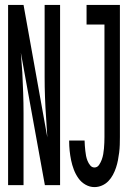

<svg xmlns="http://www.w3.org/2000/svg" viewBox="-20 -755 540 783"><path d="M365 8Q346 8 328.5 -2Q311 -12 299.5 -28.5Q288 -45 281 -63.5Q274 -82 270 -101.5Q266 -121 264 -140.5Q262 -160 262 -180Q262 -181 262 -181.5Q262 -182 262 -182H325Q325 -182 325 -181.5Q325 -181 325 -181Q325 -171 326 -160.5Q327 -150 328 -139.5Q329 -129 331 -119Q333 -109 337 -99Q341 -89 348 -80.5Q355 -72 365 -72Q377 -72 384 -82.5Q391 -93 395 -104Q399 -115 401 -126.5Q403 -138 404 -149.5Q405 -161 405.5 -173Q406 -185 406 -196V-655H333V-735H469V-196Q469 -181 468.5 -165Q468 -149 466 -133Q464 -117 461 -101.5Q458 -86 453 -71Q448 -56 440.5 -42Q433 -28 422 -16.5Q411 -5 396 1.5Q381 8 365 8ZM13 0V-735H76L173 -195L168 -275Q165 -317 163.5 -358.5Q162 -400 162 -441V-735H225V0H163L65 -540L71 -460Q73 -418 74.5 -376.5Q76 -335 76 -294V0Z"/></svg>

Font: Iosevka SS04 Medium
Style: Regular
Weight: 500
Monospace: yes
Designer: Belleve Invis
Foundry: Belleve Invis
Version: Version 19.0.0; ttfautohint (v1.8.4)